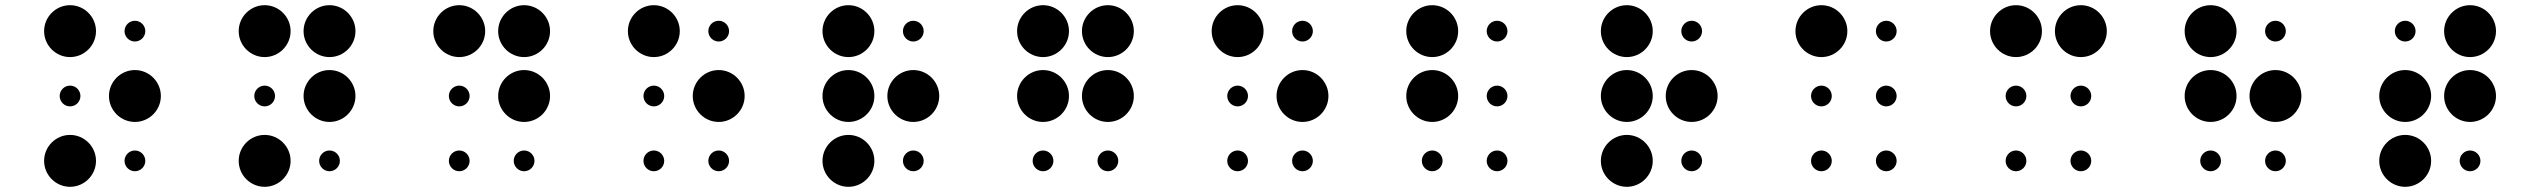

<svg xmlns="http://www.w3.org/2000/svg" viewBox="-20 -670 9790 740"><path d="M150 -550C150 -495 195 -450 250 -450C305 -450 350 -495 350 -550C350 -605 305 -650 250 -650C195 -650 150 -605 150 -550ZM210 -300C210 -278 228 -260 250 -260C272 -260 290 -278 290 -300C290 -322 272 -340 250 -340C228 -340 210 -322 210 -300ZM150 -50C150 5 195 50 250 50C305 50 350 5 350 -50C350 -105 305 -150 250 -150C195 -150 150 -105 150 -50ZM460 -550C460 -528 478 -510 500 -510C522 -510 540 -528 540 -550C540 -572 522 -590 500 -590C478 -590 460 -572 460 -550ZM400 -300C400 -245 445 -200 500 -200C555 -200 600 -245 600 -300C600 -355 555 -400 500 -400C445 -400 400 -355 400 -300ZM460 -50C460 -28 478 -10 500 -10C522 -10 540 -28 540 -50C540 -72 522 -90 500 -90C478 -90 460 -72 460 -50Z M900 -550C900 -495 945 -450 1000 -450C1055 -450 1100 -495 1100 -550C1100 -605 1055 -650 1000 -650C945 -650 900 -605 900 -550ZM960 -300C960 -278 978 -260 1000 -260C1022 -260 1040 -278 1040 -300C1040 -322 1022 -340 1000 -340C978 -340 960 -322 960 -300ZM900 -50C900 5 945 50 1000 50C1055 50 1100 5 1100 -50C1100 -105 1055 -150 1000 -150C945 -150 900 -105 900 -50ZM1150 -550C1150 -495 1195 -450 1250 -450C1305 -450 1350 -495 1350 -550C1350 -605 1305 -650 1250 -650C1195 -650 1150 -605 1150 -550ZM1150 -300C1150 -245 1195 -200 1250 -200C1305 -200 1350 -245 1350 -300C1350 -355 1305 -400 1250 -400C1195 -400 1150 -355 1150 -300ZM1210 -50C1210 -28 1228 -10 1250 -10C1272 -10 1290 -28 1290 -50C1290 -72 1272 -90 1250 -90C1228 -90 1210 -72 1210 -50Z M1650 -550C1650 -495 1695 -450 1750 -450C1805 -450 1850 -495 1850 -550C1850 -605 1805 -650 1750 -650C1695 -650 1650 -605 1650 -550ZM1710 -300C1710 -278 1728 -260 1750 -260C1772 -260 1790 -278 1790 -300C1790 -322 1772 -340 1750 -340C1728 -340 1710 -322 1710 -300ZM1710 -50C1710 -28 1728 -10 1750 -10C1772 -10 1790 -28 1790 -50C1790 -72 1772 -90 1750 -90C1728 -90 1710 -72 1710 -50ZM1900 -550C1900 -495 1945 -450 2000 -450C2055 -450 2100 -495 2100 -550C2100 -605 2055 -650 2000 -650C1945 -650 1900 -605 1900 -550ZM1900 -300C1900 -245 1945 -200 2000 -200C2055 -200 2100 -245 2100 -300C2100 -355 2055 -400 2000 -400C1945 -400 1900 -355 1900 -300ZM1960 -50C1960 -28 1978 -10 2000 -10C2022 -10 2040 -28 2040 -50C2040 -72 2022 -90 2000 -90C1978 -90 1960 -72 1960 -50Z M2400 -550C2400 -495 2445 -450 2500 -450C2555 -450 2600 -495 2600 -550C2600 -605 2555 -650 2500 -650C2445 -650 2400 -605 2400 -550ZM2460 -300C2460 -278 2478 -260 2500 -260C2522 -260 2540 -278 2540 -300C2540 -322 2522 -340 2500 -340C2478 -340 2460 -322 2460 -300ZM2460 -50C2460 -28 2478 -10 2500 -10C2522 -10 2540 -28 2540 -50C2540 -72 2522 -90 2500 -90C2478 -90 2460 -72 2460 -50ZM2710 -550C2710 -528 2728 -510 2750 -510C2772 -510 2790 -528 2790 -550C2790 -572 2772 -590 2750 -590C2728 -590 2710 -572 2710 -550ZM2650 -300C2650 -245 2695 -200 2750 -200C2805 -200 2850 -245 2850 -300C2850 -355 2805 -400 2750 -400C2695 -400 2650 -355 2650 -300ZM2710 -50C2710 -28 2728 -10 2750 -10C2772 -10 2790 -28 2790 -50C2790 -72 2772 -90 2750 -90C2728 -90 2710 -72 2710 -50Z M3150 -550C3150 -495 3195 -450 3250 -450C3305 -450 3350 -495 3350 -550C3350 -605 3305 -650 3250 -650C3195 -650 3150 -605 3150 -550ZM3150 -300C3150 -245 3195 -200 3250 -200C3305 -200 3350 -245 3350 -300C3350 -355 3305 -400 3250 -400C3195 -400 3150 -355 3150 -300ZM3150 -50C3150 5 3195 50 3250 50C3305 50 3350 5 3350 -50C3350 -105 3305 -150 3250 -150C3195 -150 3150 -105 3150 -50ZM3460 -550C3460 -528 3478 -510 3500 -510C3522 -510 3540 -528 3540 -550C3540 -572 3522 -590 3500 -590C3478 -590 3460 -572 3460 -550ZM3400 -300C3400 -245 3445 -200 3500 -200C3555 -200 3600 -245 3600 -300C3600 -355 3555 -400 3500 -400C3445 -400 3400 -355 3400 -300ZM3460 -50C3460 -28 3478 -10 3500 -10C3522 -10 3540 -28 3540 -50C3540 -72 3522 -90 3500 -90C3478 -90 3460 -72 3460 -50Z M3900 -550C3900 -495 3945 -450 4000 -450C4055 -450 4100 -495 4100 -550C4100 -605 4055 -650 4000 -650C3945 -650 3900 -605 3900 -550ZM3900 -300C3900 -245 3945 -200 4000 -200C4055 -200 4100 -245 4100 -300C4100 -355 4055 -400 4000 -400C3945 -400 3900 -355 3900 -300ZM3960 -50C3960 -28 3978 -10 4000 -10C4022 -10 4040 -28 4040 -50C4040 -72 4022 -90 4000 -90C3978 -90 3960 -72 3960 -50ZM4150 -550C4150 -495 4195 -450 4250 -450C4305 -450 4350 -495 4350 -550C4350 -605 4305 -650 4250 -650C4195 -650 4150 -605 4150 -550ZM4150 -300C4150 -245 4195 -200 4250 -200C4305 -200 4350 -245 4350 -300C4350 -355 4305 -400 4250 -400C4195 -400 4150 -355 4150 -300ZM4210 -50C4210 -28 4228 -10 4250 -10C4272 -10 4290 -28 4290 -50C4290 -72 4272 -90 4250 -90C4228 -90 4210 -72 4210 -50Z M4650 -550C4650 -495 4695 -450 4750 -450C4805 -450 4850 -495 4850 -550C4850 -605 4805 -650 4750 -650C4695 -650 4650 -605 4650 -550ZM4710 -300C4710 -278 4728 -260 4750 -260C4772 -260 4790 -278 4790 -300C4790 -322 4772 -340 4750 -340C4728 -340 4710 -322 4710 -300ZM4710 -50C4710 -28 4728 -10 4750 -10C4772 -10 4790 -28 4790 -50C4790 -72 4772 -90 4750 -90C4728 -90 4710 -72 4710 -50ZM4960 -550C4960 -528 4978 -510 5000 -510C5022 -510 5040 -528 5040 -550C5040 -572 5022 -590 5000 -590C4978 -590 4960 -572 4960 -550ZM4900 -300C4900 -245 4945 -200 5000 -200C5055 -200 5100 -245 5100 -300C5100 -355 5055 -400 5000 -400C4945 -400 4900 -355 4900 -300ZM4960 -50C4960 -28 4978 -10 5000 -10C5022 -10 5040 -28 5040 -50C5040 -72 5022 -90 5000 -90C4978 -90 4960 -72 4960 -50Z M5400 -550C5400 -495 5445 -450 5500 -450C5555 -450 5600 -495 5600 -550C5600 -605 5555 -650 5500 -650C5445 -650 5400 -605 5400 -550ZM5400 -300C5400 -245 5445 -200 5500 -200C5555 -200 5600 -245 5600 -300C5600 -355 5555 -400 5500 -400C5445 -400 5400 -355 5400 -300ZM5460 -50C5460 -28 5478 -10 5500 -10C5522 -10 5540 -28 5540 -50C5540 -72 5522 -90 5500 -90C5478 -90 5460 -72 5460 -50ZM5710 -550C5710 -528 5728 -510 5750 -510C5772 -510 5790 -528 5790 -550C5790 -572 5772 -590 5750 -590C5728 -590 5710 -572 5710 -550ZM5710 -300C5710 -278 5728 -260 5750 -260C5772 -260 5790 -278 5790 -300C5790 -322 5772 -340 5750 -340C5728 -340 5710 -322 5710 -300ZM5710 -50C5710 -28 5728 -10 5750 -10C5772 -10 5790 -28 5790 -50C5790 -72 5772 -90 5750 -90C5728 -90 5710 -72 5710 -50Z M6150 -550C6150 -495 6195 -450 6250 -450C6305 -450 6350 -495 6350 -550C6350 -605 6305 -650 6250 -650C6195 -650 6150 -605 6150 -550ZM6150 -300C6150 -245 6195 -200 6250 -200C6305 -200 6350 -245 6350 -300C6350 -355 6305 -400 6250 -400C6195 -400 6150 -355 6150 -300ZM6150 -50C6150 5 6195 50 6250 50C6305 50 6350 5 6350 -50C6350 -105 6305 -150 6250 -150C6195 -150 6150 -105 6150 -50ZM6460 -550C6460 -528 6478 -510 6500 -510C6522 -510 6540 -528 6540 -550C6540 -572 6522 -590 6500 -590C6478 -590 6460 -572 6460 -550ZM6400 -300C6400 -245 6445 -200 6500 -200C6555 -200 6600 -245 6600 -300C6600 -355 6555 -400 6500 -400C6445 -400 6400 -355 6400 -300ZM6460 -50C6460 -28 6478 -10 6500 -10C6522 -10 6540 -28 6540 -50C6540 -72 6522 -90 6500 -90C6478 -90 6460 -72 6460 -50Z M6900 -550C6900 -495 6945 -450 7000 -450C7055 -450 7100 -495 7100 -550C7100 -605 7055 -650 7000 -650C6945 -650 6900 -605 6900 -550ZM6960 -300C6960 -278 6978 -260 7000 -260C7022 -260 7040 -278 7040 -300C7040 -322 7022 -340 7000 -340C6978 -340 6960 -322 6960 -300ZM6960 -50C6960 -28 6978 -10 7000 -10C7022 -10 7040 -28 7040 -50C7040 -72 7022 -90 7000 -90C6978 -90 6960 -72 6960 -50ZM7210 -550C7210 -528 7228 -510 7250 -510C7272 -510 7290 -528 7290 -550C7290 -572 7272 -590 7250 -590C7228 -590 7210 -572 7210 -550ZM7210 -300C7210 -278 7228 -260 7250 -260C7272 -260 7290 -278 7290 -300C7290 -322 7272 -340 7250 -340C7228 -340 7210 -322 7210 -300ZM7210 -50C7210 -28 7228 -10 7250 -10C7272 -10 7290 -28 7290 -50C7290 -72 7272 -90 7250 -90C7228 -90 7210 -72 7210 -50Z M7650 -550C7650 -495 7695 -450 7750 -450C7805 -450 7850 -495 7850 -550C7850 -605 7805 -650 7750 -650C7695 -650 7650 -605 7650 -550ZM7710 -300C7710 -278 7728 -260 7750 -260C7772 -260 7790 -278 7790 -300C7790 -322 7772 -340 7750 -340C7728 -340 7710 -322 7710 -300ZM7710 -50C7710 -28 7728 -10 7750 -10C7772 -10 7790 -28 7790 -50C7790 -72 7772 -90 7750 -90C7728 -90 7710 -72 7710 -50ZM7900 -550C7900 -495 7945 -450 8000 -450C8055 -450 8100 -495 8100 -550C8100 -605 8055 -650 8000 -650C7945 -650 7900 -605 7900 -550ZM7960 -300C7960 -278 7978 -260 8000 -260C8022 -260 8040 -278 8040 -300C8040 -322 8022 -340 8000 -340C7978 -340 7960 -322 7960 -300ZM7960 -50C7960 -28 7978 -10 8000 -10C8022 -10 8040 -28 8040 -50C8040 -72 8022 -90 8000 -90C7978 -90 7960 -72 7960 -50Z M8400 -550C8400 -495 8445 -450 8500 -450C8555 -450 8600 -495 8600 -550C8600 -605 8555 -650 8500 -650C8445 -650 8400 -605 8400 -550ZM8400 -300C8400 -245 8445 -200 8500 -200C8555 -200 8600 -245 8600 -300C8600 -355 8555 -400 8500 -400C8445 -400 8400 -355 8400 -300ZM8460 -50C8460 -28 8478 -10 8500 -10C8522 -10 8540 -28 8540 -50C8540 -72 8522 -90 8500 -90C8478 -90 8460 -72 8460 -50ZM8710 -550C8710 -528 8728 -510 8750 -510C8772 -510 8790 -528 8790 -550C8790 -572 8772 -590 8750 -590C8728 -590 8710 -572 8710 -550ZM8650 -300C8650 -245 8695 -200 8750 -200C8805 -200 8850 -245 8850 -300C8850 -355 8805 -400 8750 -400C8695 -400 8650 -355 8650 -300ZM8710 -50C8710 -28 8728 -10 8750 -10C8772 -10 8790 -28 8790 -50C8790 -72 8772 -90 8750 -90C8728 -90 8710 -72 8710 -50Z M9210 -550C9210 -528 9228 -510 9250 -510C9272 -510 9290 -528 9290 -550C9290 -572 9272 -590 9250 -590C9228 -590 9210 -572 9210 -550ZM9150 -300C9150 -245 9195 -200 9250 -200C9305 -200 9350 -245 9350 -300C9350 -355 9305 -400 9250 -400C9195 -400 9150 -355 9150 -300ZM9150 -50C9150 5 9195 50 9250 50C9305 50 9350 5 9350 -50C9350 -105 9305 -150 9250 -150C9195 -150 9150 -105 9150 -50ZM9400 -550C9400 -495 9445 -450 9500 -450C9555 -450 9600 -495 9600 -550C9600 -605 9555 -650 9500 -650C9445 -650 9400 -605 9400 -550ZM9400 -300C9400 -245 9445 -200 9500 -200C9555 -200 9600 -245 9600 -300C9600 -355 9555 -400 9500 -400C9445 -400 9400 -355 9400 -300ZM9460 -50C9460 -28 9478 -10 9500 -10C9522 -10 9540 -28 9540 -50C9540 -72 9522 -90 9500 -90C9478 -90 9460 -72 9460 -50Z"/></svg>

Font: APH Braille Shadows
Style: Regular
Weight: 400
Designer: M R Gray
Version: Version 1.1